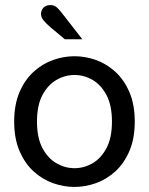

<svg xmlns="http://www.w3.org/2000/svg" viewBox="-20 -726 588 758"><path d="M274 12Q231 12 189 -3Q147 -18 112.5 -49.5Q78 -81 57 -130Q36 -179 36 -246Q36 -313 57 -362Q78 -411 112.5 -442.5Q147 -474 189 -489Q231 -504 274 -504Q317 -504 359 -489Q401 -474 435.5 -442.5Q470 -411 491 -362Q512 -313 512 -246Q512 -179 491 -130Q470 -81 435.5 -49.5Q401 -18 359 -3Q317 12 274 12ZM274 -62Q312 -62 345.5 -81.5Q379 -101 400.5 -141.5Q422 -182 422 -246Q422 -310 400.5 -350.5Q379 -391 345.5 -410.5Q312 -430 274 -430Q237 -430 203 -410.5Q169 -391 147.5 -350.5Q126 -310 126 -246Q126 -182 147.5 -141.5Q169 -101 203 -81.5Q237 -62 274 -62ZM236 -571 182 -616Q161 -634 151.5 -646Q142 -658 142 -670Q142 -687 152.5 -696.5Q163 -706 179 -706Q192 -706 201.5 -699Q211 -692 224 -675L305 -571Z"/></svg>

Font: Atkinson Hyperlegible Next
Style: Regular
Weight: 400
Designer: Elliott Scott, Megan Eiswerth, Linus Boman, Theodore Petrosky, Letters from Sweden
Foundry: Applied Design Works, Letters from Sweden
Version: Version 2.001